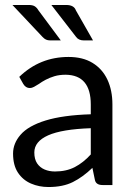

<svg xmlns="http://www.w3.org/2000/svg" viewBox="-20 -744 537 772"><path d="M175 8Q137 8 104.5 -6Q72 -20 52.2 -49.8Q32.5 -79.5 32.5 -126.5Q32.5 -167.5 62.5 -202Q93.5 -238 163.2 -259.5Q233 -281 345 -284.5V-324Q345 -442 244.5 -443.5Q218.5 -443.5 198.8 -437.5Q179 -431.5 163.5 -423.2Q148 -415 136.5 -406.5Q125.5 -399.5 116.8 -394.8Q108 -390 100 -390Q83.5 -390 73.5 -406.5L57.5 -435Q140.5 -515 255.5 -515Q313 -515 352.2 -491Q391.5 -467 411.8 -424Q432 -381 432 -324V0H392.5Q365.5 0 361.5 -21L351.5 -69Q313 -32 273 -12Q233 8 175 8ZM201 -54.5Q246.5 -54.5 280.8 -72.2Q315 -90 345 -123V-228.5Q229 -224.5 173.5 -199.8Q118 -175 118 -131Q118 -104 129.2 -87.2Q140.5 -70.5 159.2 -62.5Q178 -54.5 201 -54.5ZM224.5 -581.5H182Q172 -581.5 165 -584.8Q158 -588 151 -595.5L30 -724H95Q111 -724 119.5 -718.8Q128 -713.5 134.5 -702.5ZM354 -581.5H317Q296 -581.5 286 -595.5L186.5 -724H246Q277.5 -724 285 -702.5Z"/></svg>

Font: Verano Sans
Style: Regular
Weight: 400
Designer: Lukasz Dziedzic with Adam Twardoch and Botio Nikoltchev
Foundry: tyPoland Lukasz Dziedzic
Version: Version 3.001;December 28, 2019;FontCreator 12.0.0.2547 64-b